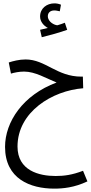

<svg xmlns="http://www.w3.org/2000/svg" viewBox="-20 -849 539 1140"><path d="M228 -628C274 -639 338 -657 379 -672L365 -714C353 -709 338 -704 321 -699C305 -699 264 -718 264 -753C264 -772 277 -787 303 -787C314 -787 324 -784 335 -782L342 -821C329 -827 314 -829 303 -829C258 -829 218 -800 218 -751C218 -720 240 -696 264 -683C250 -680 237 -677 218 -672ZM302 271C353 271 421 265 499 228L473 165C408 190 360 196 310 196C212 196 84 164 84 21C84 -185 291 -311 474 -325L472 -394H463C317 -394 250 -496 132 -496C94 -496 56 -486 32 -478L45 -412C65 -418 94 -424 123 -424C189 -424 254 -384 316 -359C116 -285 10 -125 10 23C10 213 160 271 302 271Z"/></svg>

Font: Noto Sans Arabic UI XCn
Style: Regular
Weight: 400
Width: 2
Designer: Monotype Design Team, Nadine Chahine and Nizar Qandah
Foundry: Monotype Imaging Inc.
Version: Version 2.010